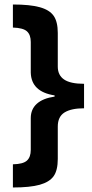

<svg xmlns="http://www.w3.org/2000/svg" viewBox="-20 -683 406 850"><path d="M235.8 20.5Q235.8 71.3 217.3 97.2Q198.7 123 155.8 135Q112.8 147 37.1 147V44.4Q82 43.5 99.1 28.1Q116.2 12.7 116.2 -19.5V-155.3V-160.2Q116.2 -199.2 142.8 -223.4Q169.4 -247.6 221.7 -255.4V-260.7Q118.7 -276.4 116.2 -361.3V-497.1Q116.2 -528.8 99.4 -544.2Q82.5 -559.6 37.1 -561V-663.1Q112.8 -663.1 156 -651.1Q199.2 -639.2 217.5 -613Q235.8 -586.9 235.8 -537.1V-392.6V-388.2Q235.8 -350.1 263.7 -331.1Q291.5 -312 352.1 -312V-203.6Q295.4 -203.6 265.6 -185.1Q235.8 -166.5 235.8 -122.6Z"/></svg>

Font: Bpm'online Open Sans
Style: Bold
Weight: 700
Foundry: Ascender Corporation
Version: Version 1.10